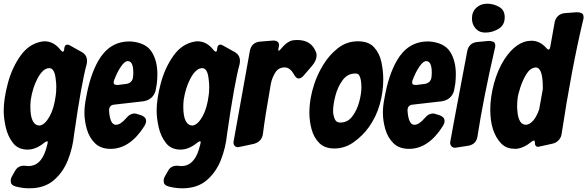

<svg xmlns="http://www.w3.org/2000/svg" viewBox="-28 -797 3172 1037"><path d="M130 220Q93 220 56 210Q43 206 37.5 200.5Q32 195 31 189.5Q30 184 30 180V179Q30 167 38 153Q46 139 54 125Q69 98 102 98L126 100Q191 100 219 14Q230 -24 230 -28Q230 -34 226 -34Q222 -34 211 -26Q166 11 121 11Q70 11 42 -25Q14 -61 3 -110Q-8 -159 -8 -199Q-8 -263 14.5 -347.5Q37 -432 83.5 -497Q130 -562 201 -573L212 -574Q263 -574 299 -527Q307 -518 311 -518Q319 -518 319 -535Q321 -556 336 -556Q342 -556 349 -552L417 -514Q442 -498 442 -468Q442 -459 440 -450Q412 -349 372 -70Q365 1 339 67Q313 133 262.5 176.5Q212 220 130 220ZM187 -119Q215 -124 239.5 -167.5Q264 -211 273 -281Q276 -298 276 -330Q276 -346 273 -369Q267 -429 238 -429Q205 -429 175 -374Q148 -323 138 -257Q136 -237 136 -220Q136 -119 187 -119Z M569 7Q516 7 485 -23.5Q454 -54 441 -99.5Q428 -145 428 -189Q428 -225 437 -269Q458 -390 503 -469Q563 -573 670 -573H680Q760 -566 791 -517.5Q822 -469 822 -396Q822 -371 819 -345L812 -306Q798 -259 747 -250L590 -232Q561 -230 561 -200Q566 -123 598 -123Q611 -123 625 -132.5Q639 -142 649 -154Q666 -174 677.5 -179Q689 -184 698 -184Q703 -184 707 -183Q711 -182 736 -174Q748 -169 754.5 -162Q761 -155 761 -142Q761 -132 753 -118Q675 7 569 7ZM608 -338 656 -344Q685 -350 690 -377Q692 -391 692 -405Q692 -467 662 -467Q646 -467 626 -438.5Q606 -410 588 -363Q586 -357 586 -352Q586 -342 593 -340Q600 -338 608 -338Z M956 220Q919 220 882 210Q869 206 863.5 200.5Q858 195 857 189.5Q856 184 856 180V179Q856 167 864 153Q872 139 880 125Q895 98 928 98L952 100Q1017 100 1045 14Q1056 -24 1056 -28Q1056 -34 1052 -34Q1048 -34 1037 -26Q992 11 947 11Q896 11 868 -25Q840 -61 829 -110Q818 -159 818 -199Q818 -263 840.5 -347.5Q863 -432 909.5 -497Q956 -562 1027 -573L1038 -574Q1089 -574 1125 -527Q1133 -518 1137 -518Q1145 -518 1145 -535Q1147 -556 1162 -556Q1168 -556 1175 -552L1243 -514Q1268 -498 1268 -468Q1268 -459 1266 -450Q1238 -349 1198 -70Q1191 1 1165 67Q1139 133 1088.5 176.5Q1038 220 956 220ZM1013 -119Q1041 -124 1065.5 -167.5Q1090 -211 1099 -281Q1102 -298 1102 -330Q1102 -346 1099 -369Q1093 -429 1064 -429Q1031 -429 1001 -374Q974 -323 964 -257Q962 -237 962 -220Q962 -119 1013 -119Z M1257 -2Q1247 -2 1240 -9Q1233 -16 1233 -29Q1233 -32 1322 -525Q1332 -567 1374 -572L1447 -578Q1479 -578 1479 -553L1478 -544L1476 -537L1475 -527Q1475 -524 1475.5 -523.5Q1476 -523 1477 -523Q1482 -523 1492 -536Q1528 -579 1561 -580L1577 -581Q1653 -581 1678 -517Q1682 -509 1682 -498Q1682 -471 1658 -442L1613 -390Q1599 -373 1585 -373Q1572 -373 1560 -394Q1540 -432 1510 -433Q1476 -433 1458.5 -404.5Q1441 -376 1435 -345Q1402 -158 1392 -73Q1386 -32 1343 -20Q1261 -2 1257 -2Z M1778 5Q1726 5 1696.5 -24.5Q1667 -54 1655 -98.5Q1643 -143 1643 -186Q1643 -264 1669 -342Q1686 -395 1718.5 -448Q1751 -501 1798 -537.5Q1845 -574 1905 -574Q1963 -574 1992.5 -541.5Q2022 -509 2032 -461.5Q2042 -414 2042 -368Q2042 -300 2023 -233Q2004 -166 1964 -110Q1932 -65 1883.5 -30Q1835 5 1778 5ZM1809 -135Q1850 -135 1875 -168.5Q1900 -202 1912 -246.5Q1924 -291 1924 -325Q1924 -372 1911 -392Q1905 -400 1891 -400Q1849 -400 1822.5 -364Q1796 -328 1783.5 -280Q1771 -232 1771 -196Q1771 -178 1779 -156.5Q1787 -135 1809 -135Z M2181 7Q2128 7 2097 -23.5Q2066 -54 2053 -99.5Q2040 -145 2040 -189Q2040 -225 2049 -269Q2070 -390 2115 -469Q2175 -573 2282 -573H2292Q2372 -566 2403 -517.5Q2434 -469 2434 -396Q2434 -371 2431 -345L2424 -306Q2410 -259 2359 -250L2202 -232Q2173 -230 2173 -200Q2178 -123 2210 -123Q2223 -123 2237 -132.5Q2251 -142 2261 -154Q2278 -174 2289.5 -179Q2301 -184 2310 -184Q2315 -184 2319 -183Q2323 -182 2348 -174Q2360 -169 2366.5 -162Q2373 -155 2373 -142Q2373 -132 2365 -118Q2287 7 2181 7ZM2220 -338 2268 -344Q2297 -350 2302 -377Q2304 -391 2304 -405Q2304 -467 2274 -467Q2258 -467 2238 -438.5Q2218 -410 2200 -363Q2198 -357 2198 -352Q2198 -342 2205 -340Q2212 -338 2220 -338Z M2593 -621Q2560 -621 2540.5 -643.5Q2521 -666 2521 -697Q2521 -733 2544.5 -755Q2568 -777 2603 -777Q2637 -777 2667.5 -760Q2698 -743 2698 -704Q2698 -661 2664.5 -641Q2631 -621 2593 -621ZM2431 1Q2406 1 2403 -26Q2403 -32 2496 -523Q2506 -565 2548 -570L2611 -576Q2625 -576 2636 -571.5Q2647 -567 2647 -550L2646 -539L2645 -537Q2582 -263 2551 -61Q2545 -18 2502 -10Z M2759 7Q2734 7 2715 1Q2696 -5 2678 -23Q2620 -85 2620 -204Q2620 -272 2640 -346Q2660 -420 2697 -478Q2763 -577 2842 -577Q2889 -577 2923 -537Q2931 -529 2935 -529Q2941 -529 2944 -544L2968 -678Q2978 -720 3021 -726L3088 -731Q3102 -731 3113 -726Q3124 -721 3124 -704L3123 -693L3122 -691Q3059 -427 3005 -72Q3002 -53 2988.5 -39Q2975 -25 2956 -21L2879 -4Q2861 -4 2861 -25Q2861 -38 2856 -38Q2851 -38 2842 -31Q2801 3 2759 7ZM2815 -123Q2857 -130 2884 -206L2904 -317Q2904 -351 2901 -374Q2894 -433 2864 -433L2862 -432Q2835 -429 2815 -396.5Q2795 -364 2782.5 -325.5Q2770 -287 2767.5 -265Q2765 -243 2765 -223Q2765 -207 2768 -183Q2771 -159 2781.5 -141Q2792 -123 2815 -123Z"/></svg>

Font: Bangerz
Style: Bold
Weight: 700
Designer: vernon adams
Foundry: Vernon Adams
Version: Version 2.10;February 7, 2025;FontCreator 13.0.0.2683 64-bit